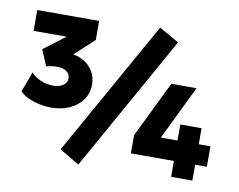

<svg xmlns="http://www.w3.org/2000/svg" viewBox="-80 -827 1184 953"><g transform="rotate(10 512.5 -350.0)"><path d="M188 -235Q139.5 -235 95 -250.8Q50.5 -266.5 30 -289L68 -391Q85.5 -369.5 116.5 -356.8Q147.5 -344 179 -344Q209 -344 229 -357Q249 -370 249 -391Q249 -414.5 230.8 -427.2Q212.5 -440 183 -440Q172.5 -440 158.8 -438.2Q145 -436.5 129 -432L95 -513L204 -595H37V-700H349V-604L251 -514Q280 -510 307 -493.8Q334 -477.5 351.5 -449.2Q369 -421 369 -381Q369 -339 345.8 -306Q322.5 -273 281.8 -254Q241 -235 188 -235ZM835 0V-80H618V-172L756 -455H883L751 -183H835V-264H942V-183H1001V-80H942V0ZM371 20 271 -39 653 -720 753 -663Z"/></g></svg>

Font: Geologica Black
Style: Regular
Weight: 900
Designer: Sindre Bremnes, Frode Helland
Foundry: Monokrom Skriftforlag AS
Version: Version 1.010;gftools[0.9.28]